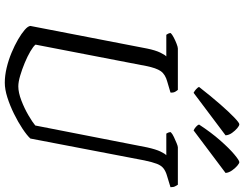

<svg xmlns="http://www.w3.org/2000/svg" viewBox="-126 -868 994 781"><g transform="rotate(90 370.5 -477.0)"><path d="M316 0Q287 0 255.5 -7.5Q224 -15 194 -27.5Q164 -40 140 -54Q116 -68 101 -81Q86 -94 85 -104L177 -579Q184 -613 193.5 -632.5Q203 -652 209 -657H121Q120 -659 117 -663.5Q114 -668 114 -675Q120 -681 132.5 -687.5Q145 -694 158 -699Q171 -704 177 -704H345Q348 -701 352.5 -693.5Q357 -686 356 -674L312 -661Q282 -653 269 -634.5Q256 -616 248 -575L161 -125Q168 -116 188.5 -104Q209 -92 235.5 -81Q262 -70 287.5 -62.5Q313 -55 331 -55Q356 -55 388.5 -67.5Q421 -80 449 -96.5Q477 -113 490 -124L579 -579Q587 -615 596 -633.5Q605 -652 611 -657H523Q522 -659 519.5 -663.5Q517 -668 517 -675Q524 -682 537 -688Q550 -694 562 -699Q574 -704 579 -704H731Q733 -700 737 -693.5Q741 -687 741 -674L695 -660Q677 -655 665 -646Q653 -637 646 -619Q639 -601 632 -568L543 -104Q530 -90 503 -72Q476 -54 442.5 -37.5Q409 -21 376 -10.5Q343 0 316 0ZM510 -768Q503 -771 495.5 -777.5Q488 -784 486 -790Q518 -839 550.5 -876Q583 -913 607.5 -933.5Q632 -954 639 -954Q644 -954 654 -945.5Q664 -937 673 -924Q682 -911 683 -898ZM357 -768Q349 -772 342 -778.5Q335 -785 333 -790Q372 -840 404 -876.5Q436 -913 457.5 -933.5Q479 -954 485 -954Q491 -954 501 -945.5Q511 -937 520 -924.5Q529 -912 530 -898Z"/></g></svg>

Font: Texturina 12pt ExtraLight
Style: Italic
Weight: 250
Italic angle: -11°
Designer: Guillermo Torres Carreño
Foundry: Omnibus-Type
Version: Version 1.002